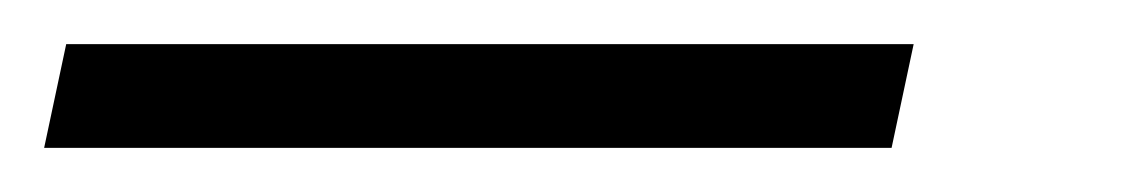

<svg xmlns="http://www.w3.org/2000/svg" viewBox="-108 79 511 87"><path d="M-88 146 -78 99H306L296 146Z"/></svg>

Font: Noto Sans Light
Style: Italic
Weight: 300
Italic angle: -12°
Designer: Monotype Design Team
Foundry: Monotype Imaging Inc.
Version: Version 2.013; ttfautohint (v1.8.4.7-5d5b)